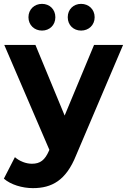

<svg xmlns="http://www.w3.org/2000/svg" viewBox="-30 -770 656 992"><path d="M187 -612C226 -612 256 -640 256 -681C256 -722 226 -750 187 -750C148 -750 117 -722 117 -681C117 -640 148 -612 187 -612ZM389 -612C428 -612 459 -640 459 -681C459 -722 428 -750 389 -750C350 -750 320 -722 320 -681C320 -640 350 -612 389 -612ZM456 -538 304 -173 153 -538H-8L225 4L223 9C202 57 178 76 135 76C104 76 71 63 47 42L-10 153C25 184 85 202 140 202C237 202 311 163 363 33L606 -538Z"/></svg>

Font: AWKNG-Font
Style: Bold
Weight: 700
Designer: Awakening Church
Foundry: Awakening Church
Version: Version 1.700;PS 001.700;hotconv 1.0.88;makeotf.lib2.5.64775